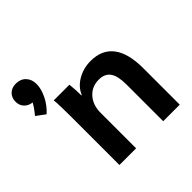

<svg xmlns="http://www.w3.org/2000/svg" viewBox="-179 -876 1042 1042"><g transform="rotate(-45 341.5 -355.0)"><path d="M11 0ZM160 -629Q160 -591 138.5 -548Q117 -505 82 -474L31 -512Q61 -548 74 -573Q46 -576 28.5 -594.5Q11 -613 11 -641Q11 -672 30.5 -691Q50 -710 81 -710Q117 -710 138.5 -687.5Q160 -665 160 -629ZM167 -368Q167 -459 163 -500H283Q288 -458 288 -413H291Q309 -457 354.5 -483.5Q400 -510 456 -510Q542 -510 586 -452Q630 -394 630 -281V0H503V-282Q503 -347 482 -377Q461 -407 415 -407Q362 -407 328.5 -369.5Q295 -332 295 -273V0H167Z"/></g></svg>

Font: Sarabun
Style: Bold
Weight: 700
Designer: Suppakit Chalermlarp | Katatrad Co.,Ltd.
Foundry: Cadson Demak Co.,Ltd.
Version: Version 1.000; ttfautohint (v1.6)